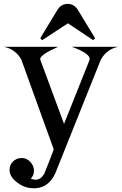

<svg xmlns="http://www.w3.org/2000/svg" viewBox="-40 -770 636 1001"><path d="M-19.5 -525.9H262.7Q169.4 -484.4 169.4 -461.9Q169.4 -460 170.4 -458L171.9 -453.6L293.9 -124L425.3 -453.6L426.8 -458.5Q427.7 -461.9 427.7 -463.9Q425.3 -493.2 334.5 -525.9H576.2Q516.1 -514.2 484.9 -457.5L483.4 -453.6L254.9 117.2L249 131.8Q215.8 206.1 146.5 211.4Q143.6 211.4 140.1 211.4Q137.2 211.4 134.3 211.4Q76.7 211.4 29.8 164.1Q9.8 140.6 9.8 117.7Q9.8 89.8 27.3 72.3Q45.9 53.7 72.8 53.7Q99.1 53.7 118.2 74.2Q137.2 94.7 137.2 121.1Q137.2 143.6 120.6 161.1Q134.3 167 146 167Q165 166.5 178.7 152.3L190.4 136.7Q221.2 61.5 240.2 8.8L73.2 -453.6L72.8 -455.1L71.3 -459.5Q40 -514.2 -19.5 -525.9ZM169.9 -570.8 261.7 -722.2Q262.7 -723.6 268.6 -730.5Q277.3 -741.7 293 -746.6Q303.7 -750 311.5 -750H313H314Q320.8 -750 332.5 -746.6Q345.7 -742.7 356.9 -730.5Q362.3 -724.6 363.8 -722.2L455.6 -570.8L445.8 -560.5L314 -648.4L179.7 -560.5Z"/></svg>

Font: Modern Antiqua
Style: Regular
Weight: 500
Version: Version 1.0